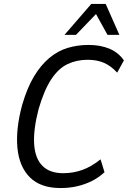

<svg xmlns="http://www.w3.org/2000/svg" viewBox="-20 -941 646 970"><path d="M286 9Q185 9 131 -45Q77 -99 68 -194Q59 -289 92 -411Q117 -497 151.5 -554.5Q186 -612 229 -648Q272 -684 322 -699Q372 -714 428 -714Q486 -714 531.5 -695.5Q577 -677 606 -636L572 -574Q541 -608 505.5 -623.5Q470 -639 423 -639Q367 -639 321 -617Q275 -595 239 -540.5Q203 -486 175 -390Q148 -286 152.5 -213.5Q157 -141 194 -103.5Q231 -66 299 -66Q350 -66 396 -82.5Q442 -99 488 -136L508 -71Q479 -44 444 -26.5Q409 -9 369.5 0Q330 9 286 9ZM306 -765 441 -921H514L583 -765H523L465 -870L364 -765Z"/></svg>

Font: Nunito Sans 7pt Condensed
Style: Italic
Weight: 400
Width: 3
Italic angle: -9°
Designer: Vernon Adams
Foundry: Vernon Adams
Version: Version 3.101;gftools[0.9.27]